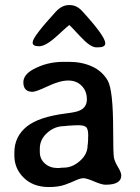

<svg xmlns="http://www.w3.org/2000/svg" viewBox="-20 -737 558 763"><path d="M233.4 -70.8Q267.6 -70.8 297.9 -97.7Q328.1 -124.5 328.1 -159.2L328.6 -162.6L329.1 -165.5L330.1 -180.2Q330.1 -184.6 330.1 -189L330.6 -198.2Q330.6 -223.6 322.8 -231.4Q314.9 -239.3 292.5 -239.3H279.8L276.4 -238.8H270L260.7 -237.8H254.4Q240.7 -235.8 235.4 -235.8Q197.8 -235.8 168 -209.5Q138.2 -183.1 138.2 -146.5V-133.3Q138.2 -105 158.4 -87.2Q178.7 -69.3 208.5 -69.3H214.8Q223.6 -70.8 233.4 -70.8ZM369.6 -548.8H362.3Q338.9 -548.8 297.9 -593.3Q256.8 -637.7 255.4 -637.7Q253.9 -637.7 208 -595.5Q162.1 -553.2 136 -553.2Q109.9 -553.2 109.9 -566.4V-569.3Q109.9 -590.3 201.2 -689.9Q225.6 -716.8 253.9 -716.8H257.8Q284.7 -716.8 306.6 -692.9Q398.4 -592.8 398.4 -564.9Q398.4 -548.8 369.6 -548.8ZM461.9 -39.6Q461.9 -2.9 399.4 -2.9Q384.3 -2.9 354.2 -15.9Q324.2 -28.8 311.8 -28.8Q299.3 -28.8 281.5 -20.5Q263.7 -12.2 238 -2.9Q212.4 6.3 174.3 6.3Q112.3 6.3 74.7 -30.3Q37.1 -66.9 37.1 -119.1V-130.9Q37.1 -194.8 87.4 -234.9Q134.8 -272.5 241.2 -286.1Q281.2 -291 294.4 -296.9Q325.2 -309.1 325.2 -342.3Q325.2 -375.5 304.4 -396.2Q283.7 -417 251 -417Q218.3 -417 170.4 -394.5Q122.6 -372.1 109.9 -372.1Q72.8 -372.1 72.8 -409.7Q72.8 -440.4 112.8 -461.9Q167 -491.2 231.4 -491.2H255.4Q305.2 -491.2 345.7 -472.9Q386.2 -454.6 408 -417Q429.7 -379.4 429.7 -219.2Q429.7 -126 432.9 -110.1Q436 -94.2 449 -73Q461.9 -51.8 461.9 -39.6Z"/></svg>

Font: Averia Gruesa Libre
Style: Regular
Weight: 400
Italic angle: -1.70001°
Version: Version 1.002